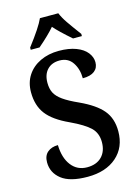

<svg xmlns="http://www.w3.org/2000/svg" viewBox="-138 -1006 788 1091"><g transform="rotate(-15 256.5 -460.5)"><path d="M36 -129Q36 -168 59.5 -188Q83 -208 121 -208Q123 -132 157.5 -87.5Q192 -43 250 -43Q305 -43 336 -74.5Q367 -106 367 -160Q367 -213 333.5 -245.5Q300 -278 219 -316Q129 -357 90 -408Q51 -459 51 -537Q51 -594 78.5 -636Q106 -678 154.5 -701Q203 -724 264 -724Q323 -724 365 -708Q407 -692 428 -665Q449 -638 449 -608Q449 -575 425.5 -556.5Q402 -538 356 -538Q356 -592 330 -631Q304 -670 254 -670Q208 -670 181.5 -642Q155 -614 155 -565Q155 -530 167.5 -505.5Q180 -481 211.5 -458.5Q243 -436 301 -410Q392 -368 432.5 -319.5Q473 -271 473 -196Q473 -101 409.5 -45.5Q346 10 239 10Q135 10 85.5 -29Q36 -68 36 -129ZM112 -784Q188 -883 209 -931H317Q329 -902 351 -870Q373 -838 413 -784V-771H361Q292 -831 262 -866Q229 -827 164 -771H112Z"/></g></svg>

Font: Noto Serif NarrowSemiBold
Style: Regular
Weight: 600
Width: 4
Designer: Monotype Design Team
Foundry: Monotype Imaging Inc.
Version: Version 1.001